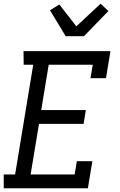

<svg xmlns="http://www.w3.org/2000/svg" viewBox="-22 -1009 642 1029"><path d="M-2 0V-74H59L156 -662H105L104 -735H570L546 -590H463L475 -662H239L199 -419H438L426 -345H187L142 -74H378L390 -145H473L449 0ZM330 -815 246 -954 296 -985 387 -868 517 -989 559 -950 428 -815Z"/></svg>

Font: Iosevka Etoile
Style: Italic
Weight: 400
Italic angle: -9°
Designer: Belleve Invis
Foundry: Belleve Invis
Version: Version 22.1.2; ttfautohint (v1.8.4)